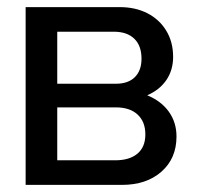

<svg xmlns="http://www.w3.org/2000/svg" viewBox="-20 -520 558 540"><path d="M304.4 -69.2H141V-218H305.9Q345.1 -218 366.9 -197.9Q388.8 -177.8 388.8 -141.9Q388.8 -106.6 366.6 -87.9Q344.4 -69.2 304.4 -69.2ZM305.9 -284.5H141V-430.8H300.1Q337.5 -430.8 357.8 -411Q378 -391.3 378 -354.9Q378 -321.7 359.3 -303.1Q340.6 -284.5 305.9 -284.5ZM394.1 -252Q428.9 -267.1 447.9 -294.9Q466.9 -322.8 466.9 -360Q466.9 -401.9 447.7 -433.5Q428.6 -465.1 394.8 -482.6Q361 -500 316.7 -500H52.1V0H322.9Q391.9 0 434.1 -37.2Q476.4 -74.5 476.4 -136Q476.4 -175.7 454.9 -205.8Q433.4 -235.8 394.1 -252Z"/></svg>

Font: Overused Grotesk Light
Style: Regular
Weight: 300
Designer: RandomMaerks
Version: Version 0.005